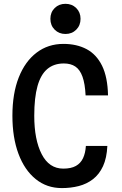

<svg xmlns="http://www.w3.org/2000/svg" viewBox="-20 -971 640 1006"><path d="M304 14.5Q225 14.5 166.8 -32.8Q108.5 -80 76.8 -165Q45 -250 45 -364.5Q45 -481 78.2 -565.2Q111.5 -649.5 171.8 -695.2Q232 -741 312.5 -741Q382 -741 433.8 -713.5Q485.5 -686 514.8 -626.5Q544 -567 546 -471H428.5Q425.5 -532.5 412.2 -569.2Q399 -606 375 -622.2Q351 -638.5 314.5 -638.5Q262.5 -638.5 228 -609.5Q193.5 -580.5 176.5 -520Q159.5 -459.5 159.5 -364.5Q159.5 -239 198.5 -163.2Q237.5 -87.5 311.5 -87.5Q352.5 -87.5 377.5 -101.5Q402.5 -115.5 415 -142Q427.5 -168.5 430 -206.5H542.5Q539.5 -143 519.8 -100.2Q500 -57.5 467.2 -32.2Q434.5 -7 392.8 3.8Q351 14.5 304 14.5ZM323 -793Q289 -793 266.5 -815.5Q244 -838 244 -872.5Q244 -906.5 266.5 -928.8Q289 -951 323 -951Q357 -951 379.5 -928.8Q402 -906.5 402 -872.5Q402 -838 379.5 -815.5Q357 -793 323 -793Z"/></svg>

Font: Spline Sans Mono Medium
Style: Regular
Weight: 500
Monospace: yes
Version: Version 1.004